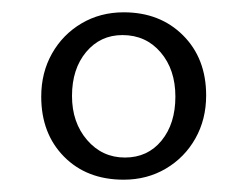

<svg xmlns="http://www.w3.org/2000/svg" viewBox="-20 -750 401 312"><path d="M181 -458Q121 -458 84 -495.5Q47 -533 47 -593Q47 -632 64.5 -663Q82 -694 112.5 -712Q143 -730 181 -730Q240 -730 277.5 -692.5Q315 -655 315 -595Q315 -556 297.5 -525Q280 -494 249.5 -476Q219 -458 181 -458ZM183 -494Q220 -494 242.5 -521.5Q265 -549 265 -593Q265 -637 241 -665Q217 -693 179 -693Q143 -693 120 -665.5Q97 -638 97 -594Q97 -551 121.5 -522.5Q146 -494 183 -494Z"/></svg>

Font: Domine
Style: Regular
Weight: 400
Designer: Pablo Impallari, Rodrigo Fuenzalida, Brenda Gallo
Foundry: Pablo Impallari, Rodrigo Fuenzalida, Brenda Gallo
Version: Version 2.000;September 19, 2022;FontCreator 14.0.0.2877 64-